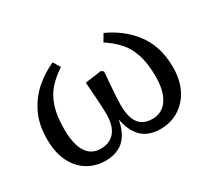

<svg xmlns="http://www.w3.org/2000/svg" viewBox="-103 -675 960 869"><g transform="rotate(-30 376.5 -240.0)"><path d="M231 13Q180 13 138.5 -11.5Q97 -36 72.5 -84.5Q48 -133 48 -203Q48 -282 76 -338Q104 -394 148 -432Q192 -470 244 -493L266 -456Q226 -430 197.5 -398.5Q169 -367 153.5 -320.5Q138 -274 138 -204Q138 -153 149 -117.5Q160 -82 182.5 -63.5Q205 -45 239 -45Q267 -45 289.5 -57.5Q312 -70 325 -97.5Q338 -125 338 -171Q338 -189 336.5 -213.5Q335 -238 333 -269.5Q331 -301 328 -338L413 -350L425 -341Q423 -308 420 -276Q417 -244 415.5 -217Q414 -190 414 -171Q414 -128 424.5 -100Q435 -72 456 -58.5Q477 -45 509 -45Q542 -45 566 -63.5Q590 -82 603 -117.5Q616 -153 616 -203Q616 -274 600.5 -320.5Q585 -367 556.5 -398.5Q528 -430 488 -456L510 -493Q548 -476 582.5 -450.5Q617 -425 645 -390Q673 -355 689 -308.5Q705 -262 705 -202Q705 -153 691.5 -113.5Q678 -74 652 -45.5Q626 -17 592 -2Q558 13 516 13Q475 13 444.5 -3.5Q414 -20 395.5 -54.5Q377 -89 370 -143H377Q371 -88 352 -53.5Q333 -19 302 -3Q271 13 231 13Z"/></g></svg>

Font: Source Serif 4 18pt
Style: Regular
Weight: 400
Designer: Frank Grießhammer
Foundry: Adobe Systems Incorporated
Version: Version 4.004;hotconv 1.0.116;makeotfexe 2.5.65601